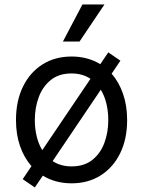

<svg xmlns="http://www.w3.org/2000/svg" viewBox="-20 -804 637 854"><path d="M333.8 -619.3H259.9L346.6 -784.1H444.6ZM134.9 29.8 81 -7.1 120 -65Q87.4 -101.9 69.2 -153.9Q51.1 -206 51.1 -269.9Q51.1 -355.1 82.2 -418.7Q113.3 -482.2 168.9 -517.4Q224.4 -552.6 298.3 -552.6Q370.4 -552.6 426.1 -518.5L461.6 -571L515.6 -534.1L476.6 -476.2Q509.2 -438.9 527.3 -386.5Q545.5 -334.2 545.5 -269.9Q545.5 -185.4 514.4 -122.2Q483.3 -58.9 427.7 -23.8Q372.2 11.4 298.3 11.4Q226.6 11.4 170.5 -22.7ZM168 -136 382.5 -453.5Q346.6 -477.3 298.3 -477.3Q242.2 -477.3 206 -448.2Q169.7 -419 152.3 -371.8Q134.9 -324.6 134.9 -269.9Q134.9 -232.2 143.1 -197.8Q151.3 -163.4 168 -136ZM298.3 -63.9Q354.4 -63.9 390.6 -92.7Q426.8 -121.4 444.2 -168.3Q461.6 -215.2 461.6 -269.9Q461.6 -307.5 453.5 -342.3Q445.3 -377.1 428.3 -404.8L214.1 -87.4Q250 -63.9 298.3 -63.9Z"/></svg>

Font: Linik Sans
Style: Regular
Weight: 400
Designer: Rasmus Andersson (font), Marc Monis (original base), Kil Hyung-jin (Pretendard portions), Cristiano Sobral (main changes
Foundry: rsms
Version: Version 3.018;May 31, 2022;FontCreator 14.0.0.2814 64-bit; t